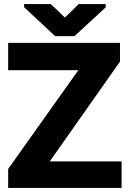

<svg xmlns="http://www.w3.org/2000/svg" viewBox="-20 -921 636 941"><path d="M20 0H576V-130H224L568 -619V-711H20V-577H364L20 -93ZM98 -886 250 -744H345L498 -885V-901H366L298 -835L229 -901H98Z"/></svg>

Font: Asimov Pro
Style: Blk
Weight: 900
Designer: Google
Version: Version 2.000980; 2014